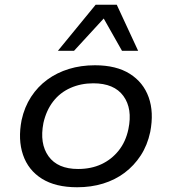

<svg xmlns="http://www.w3.org/2000/svg" viewBox="-20 -780 724 809"><path d="M305 9Q214 9 156.5 -27Q99 -63 77 -127.5Q55 -192 71 -274Q83 -329 111 -372Q139 -415 179.5 -444.5Q220 -474 270.5 -489.5Q321 -505 380 -505Q470 -505 527 -469Q584 -433 606.5 -370Q629 -307 613 -224Q601 -168 573 -125Q545 -82 505 -52Q465 -22 414.5 -6.5Q364 9 305 9ZM309 -68Q364 -68 407 -88Q450 -108 480 -145.5Q510 -183 521 -236Q539 -322 500 -375.5Q461 -429 373 -429Q321 -429 277 -409.5Q233 -390 204 -352.5Q175 -315 163 -262Q146 -175 184.5 -121.5Q223 -68 309 -68ZM224 -566 383 -760H472L562 -566H494L417 -702L292 -566Z"/></svg>

Font: Nunito Sans 7pt SemiExpanded
Style: Italic
Weight: 400
Width: 6
Italic angle: -9°
Designer: Vernon Adams
Foundry: Vernon Adams
Version: Version 3.101;gftools[0.9.27]